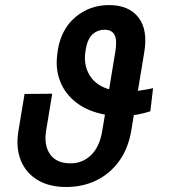

<svg xmlns="http://www.w3.org/2000/svg" viewBox="-20 -742 683 772"><path d="M595.5 -387.4 584.5 -294.7Q553.6 -284.4 518.1 -279.1L507.8 -217Q496.1 -146 459.5 -95Q422.9 -44 368.1 -17Q313.2 9.9 246.1 9.9Q177.2 9.9 130.1 -18.8Q83.1 -47.6 63 -98.9Q43 -150.2 54.3 -217L78.8 -364.3L190 -365.1L165.5 -217Q155.9 -157.7 181.6 -121.4Q207.4 -85.2 263.8 -85.2Q312.5 -85.2 346.8 -119Q381 -152.7 391.3 -217L402 -281.2Q334.2 -293.7 287.8 -328.8Q241.5 -364 221.2 -416.5Q201 -469.1 211.6 -533L212.4 -541.2Q226.9 -626.4 284.1 -674Q341.3 -721.6 418.3 -721.6Q497.9 -721.6 536.6 -671.9Q575.3 -622.2 560 -531.6L534.4 -376.8Q550.4 -378.9 565.9 -381.6Q581.3 -384.2 595.5 -387.4ZM418.7 -382.8 444.2 -537.3Q451.3 -582.4 440.2 -602.5Q429 -622.5 399.9 -622.5Q372.9 -622.5 352.6 -604.6Q332.4 -586.6 324.9 -544.4L323.5 -534.4Q315.3 -482.6 339.3 -441.1Q363.3 -399.5 418.7 -382.8Z"/></svg>

Font: Inter UI Medium
Style: Italic
Weight: 500
Italic angle: 9.39999°
Designer: Rasmus Andersson
Foundry: rsms
Version: 3.2;8d6f07862